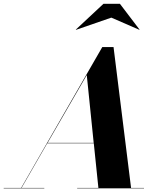

<svg xmlns="http://www.w3.org/2000/svg" viewBox="-68 -1020 870 1040"><path d="M535 -924.5 344 -858.5 342.5 -859.5 492.5 -999.5H581.5L688 -859.5L687 -858.5ZM-48 -2H46.5L486 -765H547L642 -2H712V0H350V-2H465L440 -244H188L48.5 -2H172V0H-48ZM402 -613.5 189.5 -246H439.5Z"/></svg>

Font: Bodoni* 96
Style: Bold Italic
Weight: 700
Italic angle: -13°
Version: Version 2.2